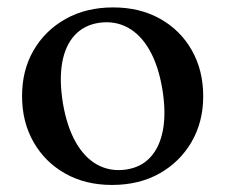

<svg xmlns="http://www.w3.org/2000/svg" viewBox="-20 -500 623 531"><path d="M293 -479.5Q366.5 -479.5 422.5 -448.2Q478.5 -417 510.2 -361.5Q542 -306 542 -233.5Q542 -163 509.8 -107.5Q477.5 -52 421 -20.2Q364.5 11.5 289.5 11.5Q216.5 11.5 160.5 -20Q104.5 -51.5 72.8 -107Q41 -162.5 41 -234.5Q41 -306 73 -361Q105 -416 161.8 -447.8Q218.5 -479.5 293 -479.5ZM328 -31Q370 -37 396 -65.2Q422 -93.5 430.8 -141.2Q439.5 -189 429 -253.5Q418 -319 393.2 -362Q368.5 -405 333 -424Q297.5 -443 254.5 -437Q213 -431 186.8 -402.8Q160.5 -374.5 152 -326.8Q143.5 -279 154 -214.5Q165 -149.5 189.8 -106.2Q214.5 -63 250 -44Q285.5 -25 328 -31Z"/></svg>

Font: Fraunces Wonky
Style: Regular
Weight: 400
Version: Version 1.000;[b76b70a41]